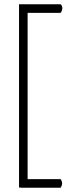

<svg xmlns="http://www.w3.org/2000/svg" viewBox="-20 -666 353 896"><path d="M68.8 -646V-638.2V-637.2V200.2V201.2V209H75.2C76.2 210 78.1 210 79.1 210H261.2C266.1 210 270 193.8 270 189C270 185.1 266.1 169.9 261.2 169.9H108.9V-606H261.2C267.1 -606 271 -624 271 -627.9C271 -633.8 267.1 -646 261.2 -646H95.2H79.1Z"/></svg>

Font: Pierce
Style: Roman
Weight: 500
Version: Version 0.2.0